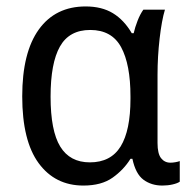

<svg xmlns="http://www.w3.org/2000/svg" viewBox="-20 -566 603 596"><path d="M239 10Q151 10 100 -59.5Q49 -129 49 -267Q49 -403 100.5 -474.5Q152 -546 246 -546Q296 -546 330.5 -525Q365 -504 389 -463H395Q399 -481 407 -501.5Q415 -522 425 -536H492Q482 -503 475.5 -446.5Q469 -390 469 -334V-122Q469 -89 480 -75Q491 -61 509 -61Q516 -61 524.5 -62.5Q533 -64 538 -66V-2Q531 3 516 6.5Q501 10 484 10Q450 10 425.5 -8Q401 -26 391 -73H385Q364 -39 329.5 -14.5Q295 10 239 10ZM259 -62Q324 -62 354.5 -111.5Q385 -161 385 -259V-267Q385 -366 356 -419.5Q327 -473 260 -473Q195 -473 166 -421.5Q137 -370 137 -266Q137 -160 167 -111Q197 -62 259 -62Z"/></svg>

Font: Noto Sans Mono SemiCondensed
Style: Regular
Weight: 400
Width: 4
Designer: Monotype Design Team
Foundry: Monotype Imaging Inc.
Version: Version 2.014